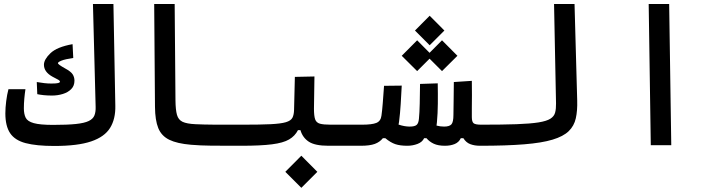

<svg xmlns="http://www.w3.org/2000/svg" viewBox="-20 -713 3556 943"><path d="M246.6 3.9Q158.7 3.9 106 -10Q53.2 -23.9 29.8 -58.8Q6.3 -93.8 6.3 -156.2Q6.3 -184.1 10.5 -216.6Q14.6 -249 21.5 -274.9H105Q101.6 -252.9 99.4 -228.3Q97.2 -203.6 97.2 -181.2Q97.2 -152.8 106.2 -134.8Q115.2 -116.7 146 -108.2Q176.8 -99.6 240.7 -99.6Q310.5 -99.6 352.5 -104Q394.5 -108.4 415.8 -118.7Q437 -128.9 443.8 -146.2Q450.7 -163.6 449.7 -189L436.5 -693.4H537.1L546.4 -193.8Q547.9 -128.9 520.8 -85Q493.7 -41 428 -18.6Q362.3 3.9 246.6 3.9ZM235.4 -243.7Q213.9 -243.7 195.1 -245.6Q176.3 -247.6 163.1 -250.5L160.6 -310.1Q180.2 -306.6 197.5 -304.7Q214.8 -302.7 232.4 -302.7Q257.3 -302.7 265.9 -305.2Q274.4 -307.6 274.4 -311.5Q274.4 -316.9 267.1 -320.8Q259.8 -324.2 236.8 -336.9Q195.8 -359.9 195.8 -395Q195.8 -420.9 227.8 -451.7Q259.8 -482.4 336.4 -496.1L339.8 -428.2Q299.8 -422.4 282.2 -415.3Q264.6 -408.2 264.6 -402.8Q264.6 -396.5 299.8 -377Q328.1 -361.8 336.9 -347.9Q345.7 -334 345.7 -316.9Q345.7 -291.5 329.8 -275.4Q314 -259.3 288.6 -251.5Q263.2 -243.7 235.4 -243.7Z M1166 2.9Q1156.2 2.9 1147 2.9Q1137.7 2.9 1128.4 2.9Q1066.9 2.9 1016.1 2.4Q965.3 2 918 -2Q849.6 -7.8 811.3 -26.6Q772.9 -45.4 757.3 -84Q741.7 -122.6 741.2 -188.5L737.3 -693.4H837.9L841.8 -220.2Q842.3 -173.8 849.1 -149.2Q856 -124.5 876.7 -114.7Q897.5 -105 939.9 -103Q982.4 -101.1 1027.8 -100.8Q1073.2 -100.6 1133.8 -100.6Q1143.1 -100.6 1152.8 -100.6Q1162.1 -100.6 1171.9 -100.6Q1198.7 -100.6 1198.7 -54.2Q1198.7 -22.9 1189.9 -10Q1181.2 2.9 1166 2.9Z M1166 2.9 1171.9 -100.6Q1258.3 -100.6 1308.8 -103Q1359.4 -105.5 1384 -112.8Q1408.7 -120.1 1416.3 -134.8Q1423.8 -149.4 1424.3 -174.3L1428.2 -335.4L1524.4 -337.4L1522 -179.2Q1522 -143.6 1527.8 -127Q1533.7 -110.4 1551.3 -105.5Q1568.8 -100.6 1604.5 -100.6H1757.8Q1776.4 -100.6 1785.4 -87.6Q1794.4 -74.7 1794.4 -56.2Q1794.4 -22 1782 -9.5Q1769.5 2.9 1752 2.9H1593.3Q1526.9 2.9 1496.6 -17.1Q1466.3 -37.1 1455.6 -73.7H1443.4Q1428.7 -44.9 1399.9 -28.1Q1371.1 -11.2 1315.9 -4.2Q1260.7 2.9 1166 2.9ZM1460 209.5 1381.3 130.9 1460 51.8 1538.6 130.9Z M1980.5 2.9Q1945.3 2.9 1921.9 -4.9Q1898.4 -12.7 1872.6 -34.2H1860.4Q1845.2 -15.1 1820.6 -6.1Q1795.9 2.9 1752 2.9L1757.8 -100.6Q1807.1 -100.6 1828.6 -109.4Q1850.1 -118.2 1853.5 -145Q1856.9 -168.5 1859.9 -206.3Q1862.8 -244.1 1866.2 -291.5L1953.1 -292.5Q1950.7 -246.1 1948 -201.7Q1945.3 -157.2 1939.9 -114.7Q1939 -107.9 1937.5 -101.1Q1966.8 -91.3 1992.2 -91.3Q2016.6 -91.3 2026.1 -99.4Q2035.6 -107.4 2037.6 -129.9Q2040.5 -159.2 2041.5 -204.6Q2042.5 -250 2043 -300.8L2129.9 -303.7Q2130.9 -252.9 2130.4 -204.1Q2129.9 -155.3 2126 -113.3Q2125 -105 2124 -96.2Q2142.1 -91.3 2161.1 -91.3Q2187.5 -91.3 2197.3 -102.5Q2207 -113.8 2207 -148.4Q2207 -183.1 2208 -220.7Q2208.5 -258.3 2209 -310.1L2297.4 -315.9Q2297.9 -279.3 2297.9 -246.1Q2297.9 -212.4 2297.4 -184.1Q2297.4 -171.4 2297.4 -160.2Q2297.4 -148.4 2297.4 -137.7Q2297.4 -115.2 2305.9 -107.9Q2314.5 -100.6 2343.8 -100.6Q2362.3 -100.6 2371.3 -87.6Q2380.4 -74.7 2380.4 -56.2Q2380.4 -22 2367.9 -9.5Q2355.5 2.9 2337.9 2.9Q2311 2.9 2290 -4.9Q2269 -12.7 2255.9 -34.2H2243.2Q2233.9 -14.2 2213.1 -5.6Q2192.4 2.9 2165.5 2.9Q2131.8 2.9 2110.4 -7.1Q2088.9 -17.1 2074.7 -34.2H2063Q2054.2 -15.1 2030.5 -6.1Q2006.8 2.9 1980.5 2.9ZM2150.9 -363.8 2089.8 -424.8 2028.8 -363.8 1953.1 -439 2028.8 -515.1 2089.8 -453.6 2150.9 -515.1 2226.6 -439ZM2090.3 -490.7 2018.1 -563 2090.3 -635.7 2162.6 -563Z M2337.9 2.9Q2309.6 2.9 2309.6 -51.3Q2309.6 -80.1 2319.3 -90.3Q2329.1 -100.6 2343.8 -100.6Q2448.7 -100.6 2517.1 -103Q2585.4 -105.5 2625 -111.8Q2664.6 -118.2 2683.1 -129.9Q2701.7 -141.6 2706.5 -160.2Q2711.4 -178.7 2710.9 -205.1L2701.2 -693.4H2801.8L2814.9 -219.7Q2816.4 -169.4 2808.1 -132.1Q2799.8 -94.7 2773.2 -68.8Q2746.6 -43 2693.8 -27.1Q2641.1 -11.2 2554.2 -4.2Q2467.3 2.9 2337.9 2.9Z M3176.3 0 3166 -693.4H3266.6L3276.9 0Z"/></svg>

Font: CaskaydiaCove NFP
Style: Regular
Weight: 400
Designer: Aaron Bell
Foundry: Saja Typeworks
Version: Version 2111.001; VTT 6.35;Nerd Fonts 3.1.1